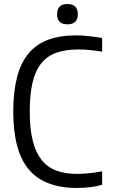

<svg xmlns="http://www.w3.org/2000/svg" viewBox="-20 -925 562 955"><path d="M315 -804Q264 -804 264 -854Q264 -905 315 -905Q367 -905 367 -854Q367 -804 315 -804ZM360 10Q199 9 122.5 -83Q46 -175 46 -369Q46 -468 64.5 -540Q83 -612 121.5 -658.5Q160 -705 219 -727Q278 -749 359 -749Q387 -749 420 -745.5Q453 -742 488 -736V-668Q459 -673 428 -676Q397 -679 369 -679Q305 -679 259.5 -662.5Q214 -646 184.5 -609Q155 -572 141.5 -513Q128 -454 128 -369Q128 -287 142 -228.5Q156 -170 184.5 -132.5Q213 -95 257.5 -77.5Q302 -60 364 -60Q375 -60 391 -61Q407 -62 424 -63.5Q441 -65 457.5 -67.5Q474 -70 488 -73V-6Q462 2 429 6Q396 10 360 10Z"/></svg>

Font: Encode Sans Condensed
Style: Regular
Weight: 400
Designer: Pablo Impallari, Andres Torresi
Foundry: Pablo Impallari, Andres Torresi
Version: Version 1.000; ttfautohint (v1.00) -l 8 -r 50 -G 200 -x 14 -